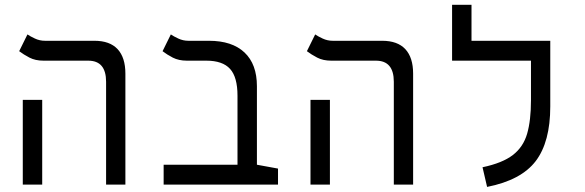

<svg xmlns="http://www.w3.org/2000/svg" viewBox="-20 -752 2384 782"><path d="M412.1 0V-418.9Q412.1 -504.9 339.4 -504.9H157.2Q124 -504.9 100.1 -517.3Q76.2 -529.8 58.1 -543.5L91.8 -611.8Q103 -604 122.3 -595Q141.6 -585.9 163.6 -585.9H364.7Q427.2 -585.9 459 -551.8Q490.7 -517.6 490.7 -452.1V0ZM72.8 0V-345.2H151.9V0Z M1112.3 -65.4V0H646.5V-81.1H947.3V-362.3Q947.3 -438 917 -471.4Q886.7 -504.9 820.3 -504.9H741.2Q708 -504.9 683.8 -517.3Q659.7 -529.8 642.1 -543.5L675.8 -611.8Q687 -604 706.3 -595Q725.6 -585.9 747.6 -585.9H831.1Q925.3 -585.9 975.8 -538.3Q1026.4 -490.7 1026.4 -400.9V-81.1Z M1584 0V-418.9Q1584 -504.9 1511.2 -504.9H1329.1Q1295.9 -504.9 1272 -517.3Q1248 -529.8 1230 -543.5L1263.7 -611.8Q1274.9 -604 1294.2 -595Q1313.5 -585.9 1335.4 -585.9H1536.6Q1599.1 -585.9 1630.9 -551.8Q1662.6 -517.6 1662.6 -452.1V0ZM1244.6 0V-345.2H1323.7V0Z M2221.2 -585.9V-318.4Q2221.2 -173.8 2161.9 -95.9Q2102.5 -18.1 1963.9 9.3L1945.3 -70.8Q2026.4 -87.9 2068.8 -120.6Q2111.3 -153.3 2127 -207.5Q2142.6 -261.7 2142.6 -343.3V-504.9H1821.3V-732.4H1900.4V-585.9Z"/></svg>

Font: Cascadia Code PL SemiLight
Style: Regular
Weight: 350
Monospace: yes
Designer: Aaron Bell
Foundry: Saja Typeworks
Version: Version 2404.023; ttfautohint (v1.8.4)